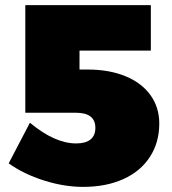

<svg xmlns="http://www.w3.org/2000/svg" viewBox="-20 -721 671 751"><path d="M603 -238Q603 -164 566.5 -107.5Q530 -51 462.5 -20.5Q395 10 305 10Q231 10 152 -15Q73 -40 14 -82L97 -241Q194 -160 278 -160Q315 -160 334 -175.5Q353 -191 353 -221Q353 -280 277 -280H79V-701H570V-523H291V-449H323Q407 -449 470.5 -423Q534 -397 568.5 -349Q603 -301 603 -238Z"/></svg>

Font: Gontserrat Black
Style: Regular
Weight: 900
Designer: Julieta Ulanovsky
Foundry: Julieta Ulanovsky
Version: Version 6.001